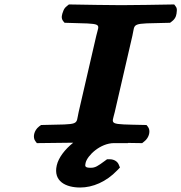

<svg xmlns="http://www.w3.org/2000/svg" viewBox="-20 -636 808 856"><path d="M514.8 110.8 509.3 97.6C503.8 84.1 488.7 74 469 74H457.3L447.4 81.3C416.2 104.3 404.8 112 384.8 112C358.3 112 358.1 105.5 361.7 90C369.2 57.7 426.7 2 489 2H550.6C550 1.2 550.5 1.9 550 1.2C568.6 1.4 587.5 1.7 603.2 2L613.8 2.2L623.1 -5.3C645.7 -22.5 653.2 -54.9 638.5 -72.1L633 -78.6L623.1 -78.9C458.4 -82.6 478.2 -78.4 491.6 -136.2L570.3 -476.9C583.7 -535.2 559.7 -530.5 728.2 -534.2L738.2 -534.4L746.7 -540.9C766.3 -555.8 767.1 -573.8 768 -585.1C768.6 -591.3 769.9 -599.8 762.4 -608.7L756.6 -616.2L745.9 -616C690.6 -615 572.4 -613 520.6 -613C471.7 -613 353.8 -615 297.9 -616L287.3 -616.2L278 -608.7C266.3 -599.8 263.8 -591.3 261.5 -585.1C257.2 -573.8 249.7 -555.8 262.4 -540.9L267.9 -534.5L277.6 -534.2C443.5 -529.5 422.7 -534.8 409.3 -476.9L330.6 -136.2C317 -77 341.4 -82.6 172.7 -78.9L162.7 -78.6L154.1 -72.1C131.5 -54.9 124 -22.5 138.7 -5.3L144.5 2.2L155.2 2C194.8 1.3 246.5 0.6 306.5 0.2C269.2 29.9 241 66.8 233.1 101C216.5 172.8 274.1 200 337.4 200C393.3 200 453.5 174.8 502.6 123.5Z"/></svg>

Font: Linux Libertine Mono O 
Style: Mono Bold Oblique
Weight: 400
Italic angle: -13°
Designer: Philipp H. Poll
Foundry: Philipp H. Poll
Version: Version 5.1.7